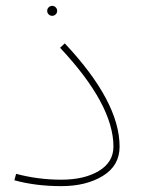

<svg xmlns="http://www.w3.org/2000/svg" viewBox="-20 -623 491 655"><path d="M170 -574Q165 -569 158 -569Q151 -569 146 -574Q141 -579 141 -586Q141 -593 146 -598Q151 -603 158 -603Q165 -603 170 -598Q175 -593 175 -586Q175 -579 170 -574ZM189 12Q102 12 29 -8L35 -30Q110 -10 189 -10Q268 -10 317.5 -40Q367 -70 367 -123Q367 -266 185 -460L201 -475Q388 -276 388 -123Q388 -58 331 -23Q274 12 189 12Z"/></svg>

Font: FiraGO Thin
Style: Regular
Weight: 100
Designer: bBox Type
Foundry: bBox Type GmbH
Version: Version 1.001;PS 001.001;hotconv 1.0.88;makeotf.lib2.5.64775